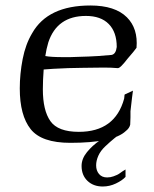

<svg xmlns="http://www.w3.org/2000/svg" viewBox="-20 -508 560 699"><path d="M236 12Q131 12 91.5 -38Q52 -88 52 -186Q52 -239 62.5 -293Q73 -347 97 -387Q154 -488 309 -488Q399 -488 442 -445Q483 -404 477 -334Q473 -328 465 -318.5Q457 -309 445 -295Q432 -278 422.5 -268.5Q413 -259 408 -260Q397 -261 384.5 -261.5Q372 -262 359 -262Q336 -262 317 -261.5Q298 -261 278 -261Q257 -261 228 -260Q199 -259 174 -257.5Q149 -256 139 -255Q136 -215 136 -183Q136 -106 163.5 -67Q191 -28 267 -28Q399 -28 432 -149Q433 -154 433 -158Q433 -162 434 -164L464 -178Q463 -169 460.5 -151Q458 -133 455 -103Q455 -93 455 -81Q455 -69 454 -54Q451 -41 438 -31Q415 -9 363.5 1.5Q312 12 236 12ZM211 -300Q222 -300 235.5 -300Q249 -300 264 -301Q306 -302 336.5 -304Q367 -306 386 -308Q402 -311 405 -337Q405 -391 376 -420.5Q347 -450 293 -450Q188 -450 156 -354Q152 -340 149.5 -329Q147 -318 145 -304Q155 -302 171.5 -301Q188 -300 211 -300ZM354 171Q320 171 298.5 150.5Q277 130 277 96Q277 70 296.5 46Q316 22 343 3.5Q370 -15 392 -25H424Q413 -18 397 -5Q381 8 363 25Q346 41 338 59Q330 77 330 94Q330 113 340.5 125.5Q351 138 370 138Q382 138 393 134Q408 129 416.5 122.5Q425 116 437 109V136Q425 149 402 160Q379 171 354 171Z"/></svg>

Font: Luxurious Roman
Style: Regular
Weight: 400
Designer: Robert E. Leuschke
Foundry: Robert E. Leuschke
Version: Version 1.010; ttfautohint (v1.8.3)